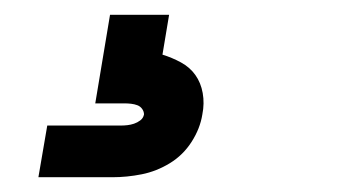

<svg xmlns="http://www.w3.org/2000/svg" viewBox="-20 -20 490 260"><path d="M32 220 44 150H144Q148 150 152.5 149.5Q157 149 161.5 147.5Q166 146 170 143Q174 140 175 135Q175 135 175 135Q175 135 175 135Q175 131 172.5 127.5Q170 124 166 122.5Q162 121 157.5 120.5Q153 120 149 120H109L129 0H209L200 54Q213 58 225 64.5Q237 71 244.5 81.5Q252 92 254.5 106Q257 120 254 135Q251 154 239.5 172Q228 190 210 201Q192 212 172 216Q152 220 132 220Z"/></svg>

Font: Zed Sans Extended
Style: Italic
Weight: 400
Width: 7
Italic angle: -9°
Designer: Belleve Invis
Foundry: Belleve Invis
Version: Version 1.0.0; ttfautohint (v1.8.4)